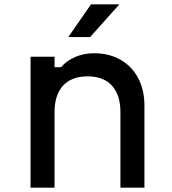

<svg xmlns="http://www.w3.org/2000/svg" viewBox="-20 -860 790 880"><path d="M120 -600H230V-552H260Q285 -582 325 -599Q365 -616 411 -616Q480 -616 532.5 -586Q585 -556 613.5 -501.5Q642 -447 642 -376V0H532V-346Q532 -425 493 -467.5Q454 -510 381 -510Q308 -510 269 -467.5Q230 -425 230 -346V0H120ZM397 -840H527L393 -690H293Z"/></svg>

Font: Martian Mono VF sWd Rg
Style: Regular
Weight: 400
Width: 6
Monospace: yes
Designer: Roman Shamin
Foundry: Evil Martians
Version: Version 1.100